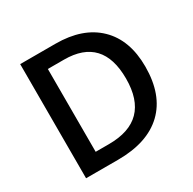

<svg xmlns="http://www.w3.org/2000/svg" viewBox="-157 -877 1047 1040"><g transform="rotate(-30 367.0 -357.0)"><path d="M674.8 -363.8Q674.8 -187 576.7 -93.5Q478.5 0 293.9 0H94.2V-713.9H314.9Q485.4 -713.9 580.1 -622.1Q674.8 -530.3 674.8 -363.8ZM551.8 -359.9Q551.8 -616.2 312 -616.2H210.9V-98.1H293.9Q551.8 -98.1 551.8 -359.9Z"/></g></svg>

Font: f2_58959          
Style: Regular
Weight: 600
Foundry: Ascender Corporation
Version: Version 1.10